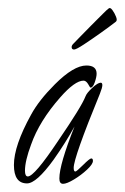

<svg xmlns="http://www.w3.org/2000/svg" viewBox="-20 -442 305 469"><path d="M134 7Q125 7 125 -6Q125 -40 162 -133Q140 -93 111 -52Q69 6 46 6Q14 6 14 -39Q14 -86 56 -162Q75 -197 114 -236Q160 -282 191 -282Q216 -282 216 -262Q216 -254 211.5 -241Q207 -228 201 -228Q200 -228 195 -237Q190 -245 184 -245Q163 -245 127 -204Q76 -146 56 -89Q41 -49 41 -25Q41 -11 48 -11Q64 -11 122 -98Q150 -139 167 -166.5Q184 -194 189 -207Q192 -215 205.5 -227.5Q219 -240 226 -240Q230 -240 230 -234Q230 -228 224 -213Q160 -57 160 -32Q160 -23 164 -23Q167 -23 183 -39Q199 -55 203 -55Q207 -55 207 -49Q207 -41 192.5 -27.5Q178 -14 160.5 -3.5Q143 7 134 7ZM161 -321Q155 -321 155 -327Q155 -331 159 -335Q163 -339 175.5 -352Q188 -365 203.5 -380.5Q219 -396 231 -408Q243 -420 245 -421Q249 -425 254.5 -417.5Q260 -410 263.5 -401Q267 -392 263 -389Q249 -378 226.5 -362Q204 -346 185 -333.5Q166 -321 161 -321Z"/></svg>

Font: Petemoss
Style: Regular
Weight: 400
Designer: Robert E. Leuschke
Foundry: Robert E. Leuschke
Version: Version 1.010; ttfautohint (v1.8.3)